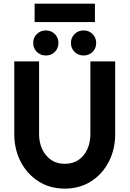

<svg xmlns="http://www.w3.org/2000/svg" viewBox="-20 -1044 726 1076"><path d="M343 13Q259 13 195.2 -28Q131.5 -69 95.8 -138.2Q60 -207.5 60 -292V-700H199V-292Q199 -246.5 216.2 -208.8Q233.5 -171 265.5 -148.5Q297.5 -126 343 -126Q389.5 -126 421.2 -148.5Q453 -171 469.8 -208.5Q486.5 -246 486.5 -292V-700H625.5V-292Q625.5 -207.5 590 -138.2Q554.5 -69 490.8 -28Q427 13 343 13ZM237.5 -733Q207 -733 186.5 -753Q166 -773 166 -803.5Q166 -833 186.5 -853.2Q207 -873.5 237.5 -873.5Q267 -873.5 287.2 -853.2Q307.5 -833 307.5 -803.5Q307.5 -773 287.2 -753Q267 -733 237.5 -733ZM449 -733Q418.5 -733 398 -753Q377.5 -773 377.5 -803.5Q377.5 -833 398 -853.2Q418.5 -873.5 449 -873.5Q478.5 -873.5 498.8 -853.2Q519 -833 519 -803.5Q519 -773 498.8 -753Q478.5 -733 449 -733ZM174 -1023.5H512V-920.5H174Z"/></svg>

Font: Urbanist ExtraBold
Style: Regular
Weight: 800
Designer: Corey Hu
Foundry: Corey Hu
Version: Version 1.330; ttfautohint (v1.8.4.7-5d5b)